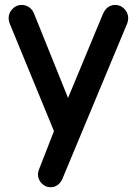

<svg xmlns="http://www.w3.org/2000/svg" viewBox="-20 -533 564 792"><path d="M140.6 206.5Q132.8 187.5 140.1 168L202.6 7.8L20 -436Q15.6 -447.8 15.6 -458Q15.6 -480.5 32.2 -497.1Q47.9 -512.7 69.3 -512.7Q91.8 -512.7 107.9 -496.6Q115.7 -488.8 119.6 -479L260.7 -128.9L405.3 -477.1Q416 -501 435.5 -508.8Q444.3 -512.7 453.4 -512.7Q462.4 -512.7 468.8 -510.7Q482.4 -507.3 493.2 -496.1Q508.8 -480 508.8 -458Q508.8 -447.8 505.4 -438L238.3 202.6Q226.1 231.4 201.7 237.8Q195.3 239.3 186.8 239.3Q178.2 239.3 168.9 235.4Q159.7 231.4 152.1 223.6Q144.5 215.8 140.6 206.5Z"/></svg>

Font: YuPearl-SemiBold
Style: SemiBold
Weight: 600
Designer: Max Yao
Foundry: Max-Everyday
Version: Version 1.011; ttfautohint (v1.8.3)